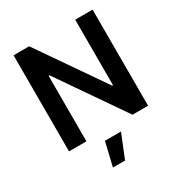

<svg xmlns="http://www.w3.org/2000/svg" viewBox="-218 -876 1178 1259"><g transform="rotate(-30 370.5 -246.5)"><path d="M669.9 -727.5V0H552.2L210 -495.6H203.1V0H71.3V-727.5H189.5L531.7 -231.9H538.1V-727.5ZM267.6 235.8 310.1 57.6H431.6L359.4 235.8Z"/></g></svg>

Font: Inter Semi Bold
Style: Regular
Weight: 600
Designer: Rasmus Andersson
Foundry: rsms
Version: Version 4.000;git-e0f93cc